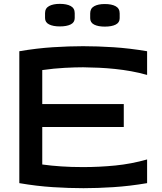

<svg xmlns="http://www.w3.org/2000/svg" viewBox="-20 -985 846 1005"><path d="M415 -743.2Q489.3 -743.2 573.5 -737.8Q657.7 -732.4 750 -716.8V-592.8Q708.5 -604.5 666.5 -612.1Q624.5 -619.6 582.5 -624Q540.5 -628.4 498.5 -630.4Q456.5 -632.3 415 -632.8Q374.5 -632.8 318.8 -629.9Q263.2 -627 201.2 -618.2V-440.4H627.9V-320.3H201.2V-124Q225.1 -120.6 249.8 -118.2Q274.4 -115.7 300.5 -114Q326.7 -112.3 355 -111.3Q383.3 -110.4 415 -110.4Q500 -110.4 583.7 -118.7Q667.5 -127 750 -150.4V-26.4Q657.7 -10.7 573.7 -5.4Q489.7 0 417 0Q341.3 0 256.8 -5.4Q172.4 -10.7 81.1 -26.4V-716.8Q172.4 -732.4 256.6 -737.8Q340.8 -743.2 415 -743.2ZM293 -964.8Q329.1 -964.8 350.1 -953.4Q371.1 -941.9 371.1 -916V-890.6Q371.1 -867.7 350.1 -857.2Q329.1 -846.7 293 -846.7Q258.3 -846.7 237.1 -857.2Q215.8 -867.7 215.8 -890.6V-916Q215.8 -941.9 237.1 -953.4Q258.3 -964.8 293 -964.8ZM528.3 -963.9Q564.5 -963.9 585.4 -952.4Q606.4 -940.9 606.4 -915V-889.6Q606.4 -866.7 585.4 -856.2Q564.5 -845.7 528.3 -845.7Q493.7 -845.7 472.9 -856.2Q452.1 -866.7 452.1 -889.6V-915Q452.1 -940.9 472.9 -952.4Q493.7 -963.9 528.3 -963.9Z"/></svg>

Font: Revalia
Style: Regular
Weight: 400
Designer: Johan Kallas, Mihkel Virkus
Foundry: Johan Kallas, Mihkel Virkus
Version: Version 1.001